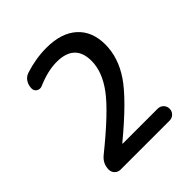

<svg xmlns="http://www.w3.org/2000/svg" viewBox="-198 -883 1025 1025"><g transform="rotate(-45 315.0 -370.0)"><path d="M236 -93Q235 -92 235 -91Q235 -90 236 -90H500Q519 -90 532 -77Q545 -64 545 -45Q545 -26 532 -13Q519 0 500 0H130Q111 0 98 -13Q85 -26 85 -45Q85 -89 120 -118Q302 -265 366.5 -351.5Q431 -438 431 -520Q431 -648 295 -648Q228 -648 147 -613Q130 -606 115 -615Q100 -624 100 -642Q100 -667 113 -687Q126 -707 149 -714Q230 -740 310 -740Q422 -740 483.5 -684.5Q545 -629 545 -530Q545 -431 481.5 -337.5Q418 -244 236 -93Z"/></g></svg>

Font: Rounded Mplus 1c Medium
Style: Regular
Weight: 500
Version: Version 1.059.20150529